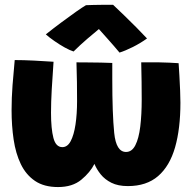

<svg xmlns="http://www.w3.org/2000/svg" viewBox="-20 -779 800 796"><path d="M220.5 -3.5Q162.5 -3.5 125 -29Q87.5 -54.5 66.2 -98.8Q45 -143 36.5 -200.5Q28 -258 28 -322Q28 -373 32 -426Q36 -479 41 -530Q76.5 -530 120.8 -527.8Q165 -525.5 202 -523Q197.5 -461.5 194.5 -408Q191.5 -354.5 191.5 -311.5Q191.5 -245 201.5 -207Q211.5 -169 238.5 -169Q260 -169 273.2 -194.2Q286.5 -219.5 293 -262.8Q299.5 -306 299.5 -360Q299.5 -396.5 299 -438.2Q298.5 -480 297 -520.5Q313 -520.5 341.2 -520.2Q369.5 -520 398.5 -519.5Q427.5 -519 445.5 -518V-452.5Q445.5 -306.5 453.5 -227.8Q461.5 -149 502.5 -149Q527 -149 541.2 -177Q555.5 -205 561.5 -254.2Q567.5 -303.5 567.5 -367Q567.5 -400.5 567 -440.2Q566.5 -480 565.5 -520.5Q581 -520.5 600.2 -520.5Q619.5 -520.5 639 -520.5Q657 -520.5 682 -519.2Q707 -518 720.5 -517Q722 -495.5 723.8 -464.5Q725.5 -433.5 726.8 -403Q728 -372.5 728 -353Q728 -245.5 705.8 -168Q683.5 -90.5 635.5 -49Q587.5 -7.5 510 -7.5Q469.5 -7.5 442 -21.2Q414.5 -35 397.5 -56.2Q380.5 -77.5 371.5 -99.5Q354 -64.5 317.2 -34Q280.5 -3.5 220.5 -3.5ZM449 -759Q468 -741 494 -716Q520 -691 545.5 -665.2Q571 -639.5 589.5 -619.5Q561.5 -599.5 530.5 -584Q499.5 -568.5 475.5 -561Q453 -588 427.5 -616.5Q402 -645 390 -658.5Q373 -645 341.8 -618Q310.5 -591 285 -565.5Q269.5 -570.5 248.2 -582.2Q227 -594 205.8 -608.8Q184.5 -623.5 170 -636.5Q200 -660.5 233.2 -685.2Q266.5 -710 294.5 -729.8Q322.5 -749.5 336.5 -757.5Q346 -758 368.5 -758.5Q391 -759 414.2 -759.2Q437.5 -759.5 449 -759Z"/></svg>

Font: Grandstander ExtraBold
Style: Regular
Weight: 800
Designer: Tyler Finck
Foundry: Etcetera Type Co
Version: Version 1.200; ttfautohint (v1.8.3)